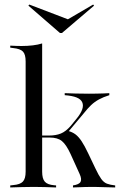

<svg xmlns="http://www.w3.org/2000/svg" viewBox="-20 -824 526 844"><path d="M129 -2.4Q100.8 -2.4 76.2 -1.6Q51.6 -0.8 25 0V-8.9L38.7 -10.5Q68.5 -12.9 80.6 -25.8Q92.7 -38.7 92.7 -69.4V-206.5H165.3V-69.4Q165.3 -38.7 177 -25.4Q188.7 -12.1 217.7 -9.7L226.6 -8.9V0Q201.6 -0.8 178.6 -1.6Q155.6 -2.4 129 -2.4ZM92.7 -206.5V-554Q92.7 -584.7 81 -597.2Q69.4 -609.7 37.1 -612.9L25 -614.5V-623.4Q41.9 -622.6 52.8 -622.2Q63.7 -621.8 74.2 -621.8Q100.8 -621.8 124.2 -624.6Q147.6 -627.4 165.3 -633.1V-623.4V-206.5ZM300.8 0V-8.9Q328.2 -12.9 334.3 -25Q340.3 -37.1 329.8 -59.7L290.3 -146.8Q271 -188.7 252 -204Q233.1 -219.4 198.4 -219.4H158.1V-228.2H196Q225.8 -228.2 247.6 -237.1Q269.4 -246 291.1 -271L316.1 -301.6Q334.7 -324.2 341.1 -342.3Q347.6 -360.5 341.5 -374.2Q335.5 -387.9 316.5 -395.6Q297.6 -403.2 264.5 -405.6V-414.5Q283.1 -413.7 310.9 -412.9Q338.7 -412.1 371 -412.1Q388.7 -412.1 404.8 -412.5Q421 -412.9 435.1 -413.3Q449.2 -413.7 460.5 -414.5V-405.6Q434.7 -397.6 415.3 -387.1Q396 -376.6 380.6 -362.1Q365.3 -347.6 346.8 -324.2L275.8 -239.5L277.4 -249.2Q298.4 -243.5 312.1 -233.1Q325.8 -222.6 338.7 -203.2Q351.6 -183.9 367.7 -150L399.2 -83.9Q413.7 -53.2 425 -37.5Q436.3 -21.8 450.4 -16.5Q464.5 -11.3 486.3 -8.9V0Q455.6 -0.8 437.9 -1.2Q420.2 -1.6 410.5 -2Q400.8 -2.4 391.9 -2.4Q374.2 -2.4 355.6 -2Q337.1 -1.6 300.8 0ZM389.5 -804 393.5 -799.2 252.4 -679H243.5L104.8 -799.2L108.9 -804L294.4 -733.1L259.7 -728.2Z"/></svg>

Font: Playfair 144pt SemiCondensed Light
Style: Regular
Weight: 300
Width: 4
Designer: Claus Eggers Sørensen
Foundry: Claus Eggers Sørensen
Version: Version 2.203